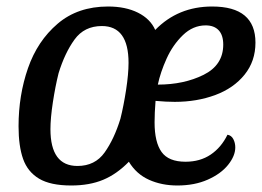

<svg xmlns="http://www.w3.org/2000/svg" viewBox="-20 -550 805 590"><path d="M765 -419Q765 -362 731.5 -320.5Q698 -279 641.5 -258Q585 -237 517 -237Q491 -237 458 -240Q455 -203 455 -174Q455 -113 476.5 -83Q498 -53 550 -53Q595 -53 627.5 -75Q660 -97 679 -136Q691 -134 697 -122.5Q703 -111 703 -97Q703 -71 681 -43.5Q659 -16 618.5 2Q578 20 525 20Q477 20 438 2.5Q399 -15 376 -53Q339 -15 297 2.5Q255 20 199 20Q135 20 100 -1Q65 -22 51 -61.5Q37 -101 37 -162Q37 -257 66 -340.5Q95 -424 157 -477Q219 -530 312 -530Q366 -530 404 -511Q442 -492 457 -458Q527 -530 632 -530Q765 -530 765 -419ZM465 -290Q545 -290 605.5 -320Q666 -350 666 -413Q666 -442 652 -457Q638 -472 612 -472Q573 -472 542 -442Q511 -412 492 -370Q473 -328 465 -290ZM350 -185Q360 -225 367.5 -274Q375 -323 375 -357Q375 -470 293 -470Q239 -470 209 -428.5Q179 -387 160 -325Q150 -285 142.5 -236Q135 -187 135 -153Q135 -40 218 -40Q272 -40 301.5 -81.5Q331 -123 350 -185Z"/></svg>

Font: Sansita Light Italic
Style: Regular
Weight: 300
Italic angle: -11°
Designer: Pablo Cosgaya
Foundry: Omnibus-Type
Version: Version 1.006